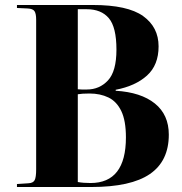

<svg xmlns="http://www.w3.org/2000/svg" viewBox="-20 -750 729 770"><path d="M48 0V-12L94 -15Q113 -16 119 -27.5Q125 -39 125 -71V-671Q125 -695 118.5 -705Q112 -715 91 -716L48 -718V-730H352Q492 -730 554 -685.5Q616 -641 616 -564Q616 -489 569.5 -447Q523 -405 444 -390V-386Q545 -380 601 -335Q657 -290 657 -210Q657 -104 581 -52Q505 0 346 0ZM328 -391Q379 -391 413 -427.5Q447 -464 447 -551Q447 -641 416.5 -677Q386 -713 328 -713H292V-392Q299 -391 308 -391Q317 -391 328 -391ZM343 -16Q485 -16 485 -199Q485 -266 466.5 -304.5Q448 -343 415 -359Q382 -375 339 -375Q309 -375 292 -372V-20Q314 -16 343 -16Z"/></svg>

Font: Literata 72pt
Style: Bold
Weight: 700
Designer: Latin by Veronika Burian and Jose Scaglione. Greek by Irene Vlachou. Cyrillic by Vera Evstafieva.
Foundry: TypeTogether
Version: Version 3.002